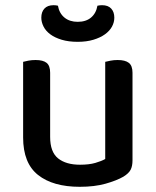

<svg xmlns="http://www.w3.org/2000/svg" viewBox="-20 -705 600 739"><path d="M69 -467Q76 -469 89 -471.5Q102 -474 117 -474Q146 -474 159.5 -463Q173 -452 173 -425V-178Q173 -120 203.5 -95.5Q234 -71 288 -71Q323 -71 347 -78Q371 -85 385 -93V-467Q393 -469 405.5 -471.5Q418 -474 433 -474Q462 -474 476 -463Q490 -452 490 -425V-88Q490 -66 483 -52Q476 -38 455 -25Q429 -10 386.5 2Q344 14 287 14Q184 14 126.5 -31.5Q69 -77 69 -176ZM279 -621Q311 -621 330.5 -637.5Q350 -654 355 -683Q360 -684 364 -684.5Q368 -685 373 -685Q396 -685 408 -672Q420 -659 420 -637Q420 -619 411 -602.5Q402 -586 384 -573Q366 -560 339.5 -552Q313 -544 279 -544Q244 -544 217.5 -552Q191 -560 173.5 -573Q156 -586 147.5 -603Q139 -620 139 -637Q139 -659 151 -672Q163 -685 186 -685Q191 -685 195 -684.5Q199 -684 203 -683Q208 -654 228 -637.5Q248 -621 279 -621Z"/></svg>

Font: Baloo Bhaina 2 Medium
Style: Regular
Weight: 500
Designer: Yesha Goshar, Manish Minz, Shuchita Grover and Ek Type
Foundry: Ek Type
Version: Version 1.640;hotconv 1.0.111;makeotfexe 2.5.65597; ttfautoh